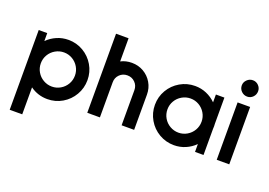

<svg xmlns="http://www.w3.org/2000/svg" viewBox="-124 -1073 2256 1613"><g transform="rotate(20 1003.5 -266.0)"><path d="M172 -41V200H60V-513H136V-442Q173 -479 221.5 -500Q270 -521 325 -521Q397 -521 457.5 -485.5Q518 -450 553.5 -389.5Q589 -329 589 -257Q589 -185 553.5 -124Q518 -63 457.5 -27.5Q397 8 325 8Q240 8 172 -41ZM477 -257Q477 -298 456.5 -333Q436 -368 401 -388.5Q366 -409 325 -409Q284 -409 248.5 -388.5Q213 -368 192.5 -333Q172 -298 172 -257Q172 -215 192.5 -180Q213 -145 248.5 -124.5Q284 -104 325 -104Q366 -104 401 -124.5Q436 -145 456.5 -180Q477 -215 477 -257Z M681 -706H793V-499Q837 -522 891 -522Q949 -522 996.5 -494.5Q1044 -467 1072 -419.5Q1100 -372 1100 -314V1H988V-313Q988 -354 960 -382Q932 -410 891 -410Q850 -410 822 -382Q794 -354 794 -313V1H682V0H681Z M1192 -257Q1192 -329 1227.5 -389.5Q1263 -450 1324 -485.5Q1385 -521 1457 -521Q1511 -521 1559 -500.5Q1607 -480 1644 -443V-513H1720V-280L1721 -257L1720 -234V0H1644V-70Q1607 -33 1559 -12.5Q1511 8 1457 8Q1385 8 1324 -27.5Q1263 -63 1227.5 -124Q1192 -185 1192 -257ZM1609 -257Q1609 -298 1588.5 -333Q1568 -368 1533 -388.5Q1498 -409 1457 -409Q1416 -409 1380.5 -388.5Q1345 -368 1324.5 -333Q1304 -298 1304 -257Q1304 -215 1324.5 -180Q1345 -145 1380.5 -124.5Q1416 -104 1457 -104Q1498 -104 1533 -124.5Q1568 -145 1588.5 -180Q1609 -215 1609 -257Z M1950 -513V0H1838V-513ZM1822 -660Q1822 -689 1844 -710.5Q1866 -732 1896 -732Q1926 -732 1947 -710.5Q1968 -689 1968 -660Q1968 -629 1947 -607.5Q1926 -586 1896 -586Q1866 -586 1844 -607.5Q1822 -629 1822 -660Z"/></g></svg>

Font: Lineal Medium
Style: Regular
Weight: 600
Designer: Created by Frank Adebiaye with contributions from Anton Moglia & Ariel Martín Pérez
Created by Frank ADEBIAYE with FontF
Foundry: Velvetyne Type Foundry
Version: Version 2.000